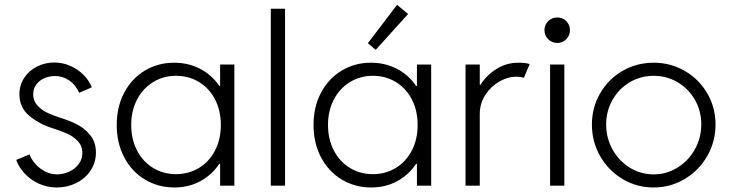

<svg xmlns="http://www.w3.org/2000/svg" viewBox="-20 -789 3101 816"><path d="M48.8 -109.4 105.5 -132.8Q113.3 -111.8 130.4 -92.3Q147.5 -72.8 171.9 -60.3Q196.3 -47.9 223.6 -47.9Q249.5 -48.3 274.2 -59.6Q298.8 -70.8 314.5 -91.6Q330.1 -112.3 330.1 -138.7Q330.1 -168.5 310.8 -189Q291.5 -209.5 265.1 -221.2Q238.8 -232.9 200.2 -245.1Q144 -263.2 103.3 -297.9Q62.5 -332.5 62.5 -388.7Q62.5 -427.2 82.8 -458Q103 -488.8 137.2 -506.1Q171.4 -523.4 210.9 -523.4Q245.6 -523.4 277.8 -509.5Q310.1 -495.6 334.2 -471.7Q358.4 -447.8 370.1 -418L316.4 -394.5Q301.8 -428.2 274.4 -447Q247.1 -465.8 213.9 -465.8Q189 -465.8 167.7 -456.3Q146.5 -446.8 133.8 -429.2Q121.1 -411.6 121.1 -388.7Q121.1 -360.4 139.2 -340.6Q157.2 -320.8 180.4 -310.1Q203.6 -299.3 234.4 -289.1Q274.4 -276.9 306.6 -260.7Q338.9 -244.6 363.3 -214.8Q387.7 -185.1 387.7 -140.6Q387.7 -98.1 365 -64.2Q342.3 -30.3 304.2 -11.2Q266.1 7.8 221.7 7.8Q180.2 7.8 144.5 -8.8Q108.9 -25.4 84.2 -52.2Q59.6 -79.1 48.8 -109.4Z M915.5 -92.8H912.1Q880.4 -45.4 831.1 -18.8Q781.7 7.8 721.2 7.8Q652.3 7.8 596.2 -25.9Q540 -59.6 508.1 -120.1Q476.1 -180.7 476.1 -257.8Q476.1 -335.4 508.3 -395.8Q540.5 -456.1 596.2 -489.3Q651.9 -522.5 720.2 -522.5Q780.3 -522.5 830.3 -496.6Q880.4 -470.7 912.1 -423.8H915.5V-514.6H976.1V0H915.5ZM918.5 -257.8Q918.5 -319.8 893.6 -367.2Q868.7 -414.6 825.4 -440.7Q782.2 -466.8 728 -466.8Q674.3 -466.8 630.9 -440.2Q587.4 -413.6 562.5 -366Q537.6 -318.4 537.6 -257.8Q537.6 -198.2 562 -150.4Q586.4 -102.5 630.1 -75.7Q673.8 -48.8 728 -48.8Q781.2 -48.8 824.7 -74.7Q868.2 -100.6 893.3 -148.2Q918.5 -195.8 918.5 -257.8Z M1130.9 -752H1191.4V0H1130.9Z M1752 -92.8H1748.5Q1716.8 -45.4 1667.5 -18.8Q1618.2 7.8 1557.6 7.8Q1488.8 7.8 1432.6 -25.9Q1376.5 -59.6 1344.5 -120.1Q1312.5 -180.7 1312.5 -257.8Q1312.5 -335.4 1344.7 -395.8Q1377 -456.1 1432.6 -489.3Q1488.3 -522.5 1556.6 -522.5Q1616.7 -522.5 1666.7 -496.6Q1716.8 -470.7 1748.5 -423.8H1752V-514.6H1812.5V0H1752ZM1754.9 -257.8Q1754.9 -319.8 1730 -367.2Q1705.1 -414.6 1661.9 -440.7Q1618.7 -466.8 1564.5 -466.8Q1510.7 -466.8 1467.3 -440.2Q1423.8 -413.6 1398.9 -366Q1374 -318.4 1374 -257.8Q1374 -198.2 1398.4 -150.4Q1422.9 -102.5 1466.6 -75.7Q1510.3 -48.8 1564.5 -48.8Q1617.7 -48.8 1661.1 -74.7Q1704.6 -100.6 1729.7 -148.2Q1754.9 -195.8 1754.9 -257.8ZM1543.5 -605.5 1667.5 -768.6 1714.4 -729.5 1576.7 -577.1Z M1958.5 -514.6H2019V-428.7H2022Q2049.3 -471.2 2091.3 -496.8Q2133.3 -522.5 2183.1 -522.5Q2216.3 -522.5 2231 -516.6L2206.5 -458Q2196.8 -462.9 2171.4 -462.9Q2138.2 -462.9 2102.5 -442.6Q2066.9 -422.4 2043 -386Q2019 -349.6 2019 -303.7V0H1958.5Z M2317.9 -514.6H2378.4V0H2317.9ZM2293.9 -661.1Q2293.9 -683.6 2309.8 -699.2Q2325.7 -714.8 2348.6 -714.8Q2371.1 -714.8 2386.7 -699.2Q2402.3 -683.6 2402.3 -661.1Q2402.3 -638.2 2386.7 -622.3Q2371.1 -606.4 2348.6 -606.4Q2325.7 -606.4 2309.8 -622.3Q2293.9 -638.2 2293.9 -661.1Z M2495.6 -259.8Q2495.6 -332.5 2530.8 -392.8Q2565.9 -453.1 2626 -487.8Q2686 -522.5 2758.3 -522.5Q2829.6 -522.5 2889.9 -487.8Q2950.2 -453.1 2985.6 -392.8Q3021 -332.5 3021 -259.8Q3021 -187 2985.6 -125.5Q2950.2 -64 2889.6 -28.1Q2829.1 7.8 2758.3 7.8Q2686 7.8 2626 -28.1Q2565.9 -64 2530.8 -125.2Q2495.6 -186.5 2495.6 -259.8ZM2960.4 -260.7Q2960.4 -317.9 2933.3 -365Q2906.2 -412.1 2859.9 -439.5Q2813.5 -466.8 2758.3 -466.8Q2702.1 -466.8 2656 -439.2Q2609.9 -411.6 2583 -364.3Q2556.2 -316.9 2556.2 -259.8Q2556.2 -202.6 2583 -154.1Q2609.9 -105.5 2656.2 -76.7Q2702.6 -47.9 2758.3 -47.9Q2813 -47.9 2859.4 -76.7Q2905.8 -105.5 2933.1 -154.3Q2960.4 -203.1 2960.4 -260.7Z"/></svg>

Font: Reddit Sans Chocolate Light
Style: Regular
Weight: 300
Designer: Stephen Hutchings
Foundry: Reddit
Version: Version 1.013